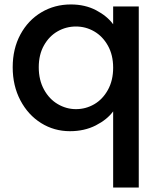

<svg xmlns="http://www.w3.org/2000/svg" viewBox="-20 -580 718 862"><path d="M298 -560Q362 -560 411.5 -534Q461 -508 488 -471V-551H603V262H488V-80Q461 -43 410 -17Q359 9 294 9Q223 9 164.5 -27.5Q106 -64 71.5 -129.5Q37 -195 37 -278Q37 -361 71.5 -425Q106 -489 165.5 -524.5Q225 -560 298 -560ZM321 -461Q277 -461 239 -439.5Q201 -418 177.5 -376.5Q154 -335 154 -278Q154 -221 177.5 -178Q201 -135 239.5 -112.5Q278 -90 321 -90Q365 -90 403 -112Q441 -134 464.5 -176.5Q488 -219 488 -276Q488 -333 464.5 -375Q441 -417 403 -439Q365 -461 321 -461Z"/></svg>

Font: IBM-Poppins
Style: Poppins-Medium
Weight: 500
Designer: Mike Abbink, Paul van der Laan, Pieter van Rosmalen, Ben Mitchell, Mark Frömberg
Foundry: Bold Monday
Version: Version 1.1